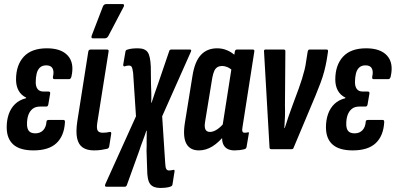

<svg xmlns="http://www.w3.org/2000/svg" viewBox="-20 -735 1950 946"><path d="M145 6Q78 6 45.5 -23Q13 -52 13 -108Q13 -144 23.5 -173.5Q34 -203 55 -223Q76 -243 108 -251L109 -254Q84 -266 71.5 -289Q59 -312 59 -343Q59 -414 97 -455.5Q135 -497 211 -497Q282 -497 314.5 -460.5Q347 -424 332 -358Q329 -345 320 -345H248Q239 -345 241 -357Q247 -383 239 -398Q231 -413 208 -413Q188 -413 176.5 -402Q165 -391 160.5 -372Q156 -353 156 -330Q156 -308 165.5 -296Q175 -284 194 -284H219Q229 -284 227 -273L218 -220Q216 -210 208 -210H178Q155 -210 141 -199Q127 -188 120 -169Q113 -150 113 -124Q113 -100 123 -89Q133 -78 154 -78Q178 -78 192.5 -93Q207 -108 209 -135Q209 -144 220 -144H293Q301 -144 300 -132Q296 -65 258 -29.5Q220 6 145 6Z M443 6Q409 6 388 -8Q367 -22 360 -53.5Q353 -85 361 -138L415 -481Q417 -491 427 -491H507Q517 -491 515 -481L459 -128Q455 -100 462 -90.5Q469 -81 486 -81Q495 -81 504 -82Q513 -83 521 -85Q529 -86 528 -76L518 -13Q516 -4 508 -2Q496 1 479.5 3.5Q463 6 443 6ZM438 -546Q432 -546 431 -550Q430 -554 432 -560L487 -703Q490 -710 494.5 -712.5Q499 -715 505 -715H583Q590 -715 591 -710.5Q592 -706 589 -701L514 -558Q508 -546 495 -546Z M769 191Q735 191 720 172Q705 153 705 98L702 8Q703 -17 702.5 -41.5Q702 -66 703 -91H701Q693 -66 683.5 -41.5Q674 -17 666 8L605 177Q602 185 595 185H504Q494 185 499 172L650 -162L636 -375Q633 -398 629 -405Q625 -412 615 -412Q610 -412 604.5 -411Q599 -410 594 -408Q587 -407 587 -416L598 -480Q599 -488 606 -490Q617 -494 630.5 -495.5Q644 -497 659 -497Q694 -497 707.5 -478Q721 -459 723 -406L724 -321Q725 -296 725.5 -274Q726 -252 725 -229H727Q735 -254 742.5 -276Q750 -298 758 -320L814 -484Q816 -491 825 -491H915Q926 -491 920 -479L779 -162L794 69Q795 91 799.5 98Q804 105 813 105Q818 105 823.5 104Q829 103 834 102Q841 100 840 109L830 173Q829 181 821 184Q811 188 797.5 189.5Q784 191 769 191Z M960 6Q916 6 898 -27.5Q880 -61 891 -130L928 -359Q939 -431 969.5 -464Q1000 -497 1050 -497Q1076 -497 1099.5 -487Q1123 -477 1144 -457L1129 -384Q1115 -398 1101 -404Q1087 -410 1075 -410Q1062 -410 1052 -404.5Q1042 -399 1036 -386Q1030 -373 1026 -352L991 -138Q986 -110 992 -97.5Q998 -85 1015 -85Q1031 -85 1050 -97.5Q1069 -110 1087 -133L1092 -75Q1059 -34 1027 -14Q995 6 960 6ZM1136 6Q1063 6 1076 -82L1079 -99L1075 -106L1124 -419L1131 -443L1137 -481Q1139 -491 1148 -491H1225Q1235 -491 1233 -481L1175 -110Q1172 -94 1174.5 -87.5Q1177 -81 1185 -81Q1190 -81 1194 -81.5Q1198 -82 1201 -83Q1208 -85 1206 -77L1195 -12Q1194 -3 1185 0Q1173 3 1160.5 4.5Q1148 6 1136 6Z M1317 0Q1308 0 1308 -8L1281 -479Q1279 -491 1288 -491H1377Q1387 -491 1386 -482L1384 -216Q1385 -188 1384 -160Q1383 -132 1381 -104H1383Q1392 -133 1401.5 -161Q1411 -189 1422 -218L1452 -299Q1461 -324 1468 -346.5Q1475 -369 1480.5 -391Q1486 -413 1489 -437L1496 -481Q1498 -491 1506 -491H1589Q1598 -491 1596 -480L1590 -441Q1585 -412 1577.5 -383.5Q1570 -355 1559 -326Q1548 -297 1535 -265L1427 -8Q1425 0 1417 0Z M1718 6Q1651 6 1618.5 -23Q1586 -52 1586 -108Q1586 -144 1596.5 -173.5Q1607 -203 1628 -223Q1649 -243 1681 -251L1682 -254Q1657 -266 1644.5 -289Q1632 -312 1632 -343Q1632 -414 1670 -455.5Q1708 -497 1784 -497Q1855 -497 1887.5 -460.5Q1920 -424 1905 -358Q1902 -345 1893 -345H1821Q1812 -345 1814 -357Q1820 -383 1812 -398Q1804 -413 1781 -413Q1761 -413 1749.5 -402Q1738 -391 1733.5 -372Q1729 -353 1729 -330Q1729 -308 1738.5 -296Q1748 -284 1767 -284H1792Q1802 -284 1800 -273L1791 -220Q1789 -210 1781 -210H1751Q1728 -210 1714 -199Q1700 -188 1693 -169Q1686 -150 1686 -124Q1686 -100 1696 -89Q1706 -78 1727 -78Q1751 -78 1765.5 -93Q1780 -108 1782 -135Q1782 -144 1793 -144H1866Q1874 -144 1873 -132Q1869 -65 1831 -29.5Q1793 6 1718 6Z"/></svg>

Font: Sofia Sans Extra Condensed
Style: Bold Italic
Weight: 700
Italic angle: -9°
Designer: Botio Nikoltchev, Ani Petrova
Foundry: lettersoup
Version: Version 4.101